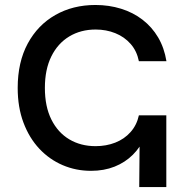

<svg xmlns="http://www.w3.org/2000/svg" viewBox="-20 -759 750 779"><path d="M349.1 -65.9Q288.1 -65.9 234.4 -88.9Q180.7 -111.8 139.6 -155.5Q98.6 -199.2 75.2 -261.5Q51.8 -323.7 51.8 -402.3Q51.8 -506.8 92.5 -582.3Q133.3 -657.7 204.6 -698.2Q275.9 -738.8 367.2 -738.8Q422.4 -738.8 471.2 -723.6Q520 -708.5 558.3 -679Q596.7 -649.4 621.6 -607.2Q646.5 -564.9 655.3 -510.7H543.5Q535.2 -552.2 510 -580.8Q484.9 -609.4 448 -624.3Q411.1 -639.2 368.2 -639.2Q307.6 -639.2 261 -611.1Q214.4 -583 188.2 -530Q162.1 -477.1 162.1 -402.3Q162.1 -326.7 188.5 -273.9Q214.8 -221.2 261.2 -193.6Q307.6 -166 367.7 -166Q411.1 -166 447.8 -180.4Q484.4 -194.8 509.5 -222.9Q534.7 -251 543.5 -291H587.4Q585 -244.1 567.4 -202.9Q549.8 -161.6 518.8 -130.9Q487.8 -100.1 445.1 -83Q402.3 -65.9 349.1 -65.9ZM544.9 0 547.4 -291H654.8V0Z"/></svg>

Font: Inter 18pt Medium
Style: Regular
Weight: 500
Designer: Rasmus Andersson
Foundry: rsms
Version: Version 4.001;git-66647c0bb